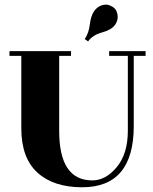

<svg xmlns="http://www.w3.org/2000/svg" viewBox="-20 -776 645 811"><path d="M338 -611Q355 -636 359.5 -673Q364 -710 378 -729.5Q392 -749 413 -754.5Q434 -760 450 -750Q471 -741 476 -716.5Q481 -692 466 -671Q451 -650 411 -639Q371 -628 352 -601ZM545 -244Q545 15 327 15Q206 15 138 -47Q70 -109 70 -234V-540H20V-560H280V-540H230V-223Q230 -14 370 -14Q427 -14 473.5 -70.5Q520 -127 520 -224V-540H441V-560H595V-540H545Z"/></svg>

Font: Rozha One
Style: Regular
Weight: 400
Designer: Tim Donaldson, Indian Type Foundry
Foundry: Indian Type Foundry
Version: Version 1.301;PS 1.0;hotconv 1.0.78;makeotf.lib2.5.61930; tt